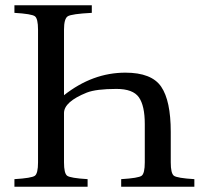

<svg xmlns="http://www.w3.org/2000/svg" viewBox="-20 -712 790 732"><path d="M35 0V-29Q101 -33 113 -42Q125 -51 125 -93V-599Q125 -641 113 -650Q101 -659 35 -663V-692H330V-663Q253 -659 238.5 -650Q224 -641 224 -599V-349Q333 -435 458 -435Q558 -435 594.5 -381.5Q631 -328 631 -209V-93Q631 -51 643 -42Q655 -33 721 -29V0H442V-29Q508 -33 520 -42Q532 -51 532 -93V-239Q532 -309 509.5 -341Q487 -373 424 -373Q347 -373 311 -359Q224 -324 224 -281V-93Q224 -51 236 -42Q248 -33 314 -29V0Z"/></svg>

Font: Heuristica
Style: Regular
Weight: 400
Version: Version 1.0.1 ; ttfautohint (v1.4.1)